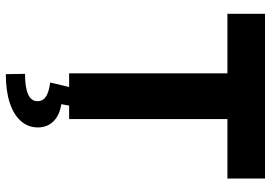

<svg xmlns="http://www.w3.org/2000/svg" viewBox="-162 -586 976 693"><g transform="rotate(90 326.5 -239.0)"><path d="M29.3 -707H624V-571.3H409.2V0H360.8L355.5 28.3Q394 33.7 416.5 55.7Q439 77.6 439.5 112.3Q439.5 147.9 416.5 174.1Q393.6 200.2 350.3 214.4Q307.1 228.5 247.1 228.5L246.1 159.2Q344.7 159.2 344.7 114.3Q344.7 94.7 328.4 83.7Q312 72.8 277.3 68.4L293.5 0H244.1V-571.3H29.3Z"/></g></svg>

Font: Pretendard GOV ExtraBold
Style: Regular
Weight: 800
Designer: Base glyphs from Inter by Rasmus Andersson; Hangeul glyphs from Noto Sans CJK(Source Han Sans) by Jang Soo-young and Kan
Foundry: Kil Hyung-jin
Version: Version 1.309